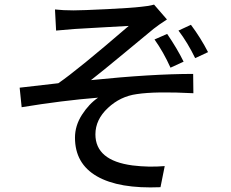

<svg xmlns="http://www.w3.org/2000/svg" viewBox="-20 -777 1017 844"><path d="M221.7 -735.4Q255.9 -731.4 303.7 -731.4Q340.8 -731.4 450.2 -736.8Q559.6 -742.2 599.6 -747.1Q633.8 -750 657.2 -756.8L713.9 -691.4Q678.7 -668.9 655.3 -650.4Q632.8 -631.8 527.8 -544.9Q422.9 -458 379.9 -424.8Q647.5 -452.1 829.1 -452.1L830.1 -367.2Q664.1 -376 581.1 -363.3Q508.8 -353.5 454.1 -302.2Q399.4 -251 399.4 -186.5Q399.4 -71.3 562.5 -49.8Q633.8 -41 704.1 -46.9L685.5 45.9Q502.9 53.7 406.2 -2Q309.6 -57.6 309.6 -171.9Q309.6 -224.6 340.3 -272.5Q371.1 -320.3 411.1 -347.7Q252.9 -335 75.2 -305.7L66.4 -391.6L236.3 -411.1Q319.3 -467.8 545.9 -663.1Q532.2 -662.1 430.7 -656.7Q329.1 -651.4 304.7 -649.4L226.6 -642.6ZM659.2 -603.5 714.8 -627.9Q758.8 -563.5 787.1 -505.9L729.5 -479.5Q698.2 -548.8 659.2 -603.5ZM764.6 -642.6 819.3 -668Q862.3 -610.4 894.5 -547.9L837.9 -521.5Q804.7 -589.8 764.6 -642.6Z"/></svg>

Font: Min Sans Medium
Style: Regular
Weight: 500
Designer: Jinseong-Kim, NotoSansCJK, Nunito
Foundry: Jinseong-Kim
Version: Version 1.400;Glyphs 3.1.2 (3151)